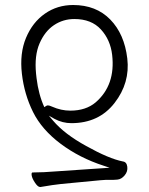

<svg xmlns="http://www.w3.org/2000/svg" viewBox="-20 -503 596 767"><path d="M140 244Q131 244 119.5 226.5Q108 209 106.5 197.5Q105 186 110 186Q151 186 213 181L418 167L394 159Q298 128 222.5 71.5Q147 15 112 -55.5Q77 -126 67.5 -208Q58 -290 84 -352Q110 -414 159.5 -448.5Q209 -483 272 -483Q364 -483 420.5 -425Q477 -367 488.5 -269.5Q500 -172 437.5 -91.5Q375 -11 265 -11Q230 -11 198 -28L175 -41L192 -21Q238 33 324 80Q415 131 471 142Q486 144 488.5 163Q491 182 478 197.5Q465 213 449 214.5Q433 216 418 215.5Q403 215 381 217L224 232Q194 235 142 244ZM261 -61Q323 -61 362 -94Q442 -163 428 -284Q421 -344 383 -385.5Q345 -427 277 -427Q232 -427 195.5 -402.5Q159 -378 138 -329.5Q117 -281 124 -209L126 -191Q134 -125 157 -75Q166 -82 171.5 -82Q177 -82 188 -77Q224 -61 261 -61Z"/></svg>

Font: LXGW WenKai TC Light
Style: Regular
Weight: 300
Designer: LXGW / Fontworks Inc.
Foundry: LXGW / Fontworks Inc.
Version: Version 1.330